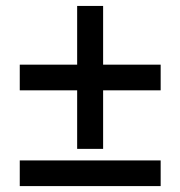

<svg xmlns="http://www.w3.org/2000/svg" viewBox="-20 -630 611 650"><path d="M241.2 -324.2H46.9V-411.1H241.2V-609.9H329.1V-411.1H523.9V-324.2H329.1V-126H241.2ZM46.9 0V-86.9H523.9V0Z"/></svg>

Font: Sahel SemiBold FD
Style: SemiBold-FD
Weight: 600
Foundry: Saber Rastikerdar (saber.rastikerdar@gmail.com)
Version: Version 3.3.0